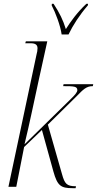

<svg xmlns="http://www.w3.org/2000/svg" viewBox="-20 -976 507 1003"><path d="M302 -796H338C361 -844 395 -897 439 -948L440 -956H431C381 -909 349 -863 324 -824C309 -872 292 -907 260 -956H251L250 -948C270 -910 296 -841 302 -796ZM359 7H375L377 -3C328 -3 318 -16 304 -66L230 -325L379 -472C415 -509 431 -526 465 -526L467 -536H312L310 -526C366 -526 384 -525 384 -505C384 -494 371 -479 346 -455L108 -222C135 -332 159 -452 182 -556L227 -760H115L112 -750H141C163 -750 176 -743 176 -724C176 -713 174 -702 171 -692L24 0H65L106 -208L199 -297L259 -80C280 -5 298 7 359 7Z"/></svg>

Font: Noto Serif Display ExtraCondensed ExtraLight
Style: Italic
Weight: 200
Width: 2
Italic angle: -12°
Designer: Monotype Design Team
Foundry: Monotype Imaging Inc.
Version: Version 2.009